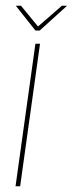

<svg xmlns="http://www.w3.org/2000/svg" viewBox="-20 -647 253 667"><path d="M34 0 103 -495H119L50 0ZM103 -541 35 -627H53L112 -555L195 -627H213L118 -541Z"/></svg>

Font: Alumni Sans Pinstripe
Style: Italic
Weight: 400
Italic angle: -8°
Designer: Robert E. Leuschke
Foundry: Robert E. Leuschke
Version: Version 1.010; ttfautohint (v1.8.4.7-5d5b)